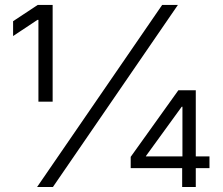

<svg xmlns="http://www.w3.org/2000/svg" viewBox="-20 -747 890 767"><path d="M502.1 -75.3V-120.4L692.5 -386.4H762.1V-122.2H816.8V-75.3H762.1V0H707.7V-75.3ZM128.2 0 627.8 -727.3H690.7L191.4 0ZM133.5 -340.9V-667.6H129.6L32.3 -603V-662.3L130.7 -727.3H190.3V-340.9ZM708.8 -122.2V-320.7H706L562.9 -123.6V-122.2Z"/></svg>

Font: Inter Light BETA
Style: Regular
Weight: 300
Designer: Rasmus Andersson
Foundry: rsms
Version: Version 3.011;git-f93a4a705